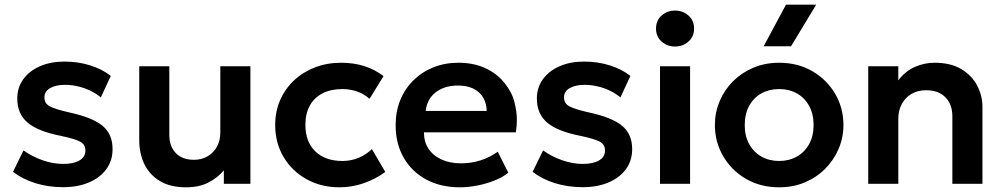

<svg xmlns="http://www.w3.org/2000/svg" viewBox="-20 -782 4269 817"><path d="M249 14.5Q184.5 14.5 129.2 -3Q74 -20.5 35.5 -51L80 -142Q117 -115.5 161.5 -100Q206 -84.5 248.5 -84.5Q293.5 -84.5 318.5 -99.5Q343.5 -114.5 343.5 -141.5Q343.5 -167 321.5 -179Q299.5 -191 238.5 -204Q141.5 -223 97.5 -260.2Q53.5 -297.5 53.5 -363Q53.5 -409.5 79.2 -445Q105 -480.5 150.2 -500.2Q195.5 -520 254.5 -520Q312 -520 363.2 -504Q414.5 -488 451.5 -459L409 -367.5Q389.5 -384 364.5 -396Q339.5 -408 311.8 -414.5Q284 -421 257 -421Q217.5 -421 193.2 -407Q169 -393 169 -367.5Q169 -342 191.5 -329.8Q214 -317.5 273 -304Q373 -282.5 416 -247Q459 -211.5 459 -147.5Q459 -98.5 432.5 -62.2Q406 -26 358.8 -5.8Q311.5 14.5 249 14.5Z M771.5 15Q704 15 659.8 -12Q615.5 -39 594 -84.2Q572.5 -129.5 572.5 -185.5V-500H700.5V-207.5Q700.5 -159.5 728 -130.8Q755.5 -102 805.5 -102Q837.5 -102 863 -116.8Q888.5 -131.5 903 -157.5Q917.5 -183.5 917.5 -218V-500H1045.5V0H932.5V-57Q905 -24.5 865.8 -4.8Q826.5 15 771.5 15Z M1425 15Q1345.5 15 1283.8 -19.8Q1222 -54.5 1186.5 -114.2Q1151 -174 1151 -250Q1151 -307.5 1172 -355.8Q1193 -404 1231 -439.8Q1269 -475.5 1320.2 -495.2Q1371.5 -515 1432 -515Q1484.5 -515 1529.5 -501Q1574.5 -487 1612 -458L1552.5 -361.5Q1529 -382.5 1499.2 -392.8Q1469.5 -403 1437 -403Q1388 -403 1352.8 -385Q1317.5 -367 1298.5 -333Q1279.5 -299 1279.5 -250.5Q1279.5 -178.5 1321.8 -137.8Q1364 -97 1437 -97Q1473.5 -97 1506 -110.5Q1538.5 -124 1562.5 -147.5L1619.5 -50.5Q1578.5 -20 1528 -2.5Q1477.5 15 1425 15Z M1936.5 15Q1855 15 1793.5 -18.2Q1732 -51.5 1697.8 -111Q1663.5 -170.5 1663.5 -249.5Q1663.5 -307.5 1683.2 -356Q1703 -404.5 1739.2 -440.2Q1775.5 -476 1824.2 -495.5Q1873 -515 1931 -515Q1994 -515 2043.5 -492.8Q2093 -470.5 2125.8 -430.2Q2158.5 -390 2169 -347.8Q2179.5 -305.5 2179.5 -272Q2179.5 -246.5 2175 -219H1784Q1784 -218 1784 -217Q1784 -179 1803 -149.8Q1822 -120.5 1857.8 -103.8Q1893.5 -87 1942 -87Q1985 -87 2024.5 -99.5Q2064 -112 2098 -136.5L2143 -47Q2119.5 -28 2084.5 -14Q2049.5 0 2010.8 7.5Q1972 15 1936.5 15ZM1791.5 -310H2051Q2049.5 -360.5 2017.5 -389.2Q1985.5 -418 1928 -418Q1871 -418 1834 -389.2Q1797 -360.5 1791.5 -310Z M2460 14.5Q2395.5 14.5 2340.2 -3Q2285 -20.5 2246.5 -51L2291 -142Q2328 -115.5 2372.5 -100Q2417 -84.5 2459.5 -84.5Q2504.5 -84.5 2529.5 -99.5Q2554.5 -114.5 2554.5 -141.5Q2554.5 -167 2532.5 -179Q2510.5 -191 2449.5 -204Q2352.5 -223 2308.5 -260.2Q2264.5 -297.5 2264.5 -363Q2264.5 -409.5 2290.2 -445Q2316 -480.5 2361.2 -500.2Q2406.5 -520 2465.5 -520Q2523 -520 2574.2 -504Q2625.5 -488 2662.5 -459L2620 -367.5Q2600.5 -384 2575.5 -396Q2550.5 -408 2522.8 -414.5Q2495 -421 2468 -421Q2428.5 -421 2404.2 -407Q2380 -393 2380 -367.5Q2380 -342 2402.5 -329.8Q2425 -317.5 2484 -304Q2584 -282.5 2627 -247Q2670 -211.5 2670 -147.5Q2670 -98.5 2643.5 -62.2Q2617 -26 2569.8 -5.8Q2522.5 14.5 2460 14.5Z M2788.5 0V-500H2916.5V0ZM2852.5 -584Q2819.5 -584 2795.5 -605Q2771.5 -626 2771.5 -660.5Q2771.5 -695 2795.5 -716Q2819.5 -737 2852.5 -737Q2885.5 -737 2909.5 -716Q2933.5 -695 2933.5 -660.5Q2933.5 -626 2909.5 -605Q2885.5 -584 2852.5 -584Z M3295.5 15Q3215.5 15 3153.8 -21.2Q3092 -57.5 3057 -117.8Q3022 -178 3022 -250Q3022 -303 3042 -351Q3062 -399 3098.8 -435.8Q3135.5 -472.5 3185.5 -493.8Q3235.5 -515 3295.5 -515Q3375 -515 3436.8 -479Q3498.5 -443 3533.8 -382.8Q3569 -322.5 3569 -250Q3569 -197 3548.8 -149.2Q3528.5 -101.5 3492 -64.5Q3455.5 -27.5 3405.5 -6.2Q3355.5 15 3295.5 15ZM3295.5 -97Q3337.5 -97 3370.8 -115.8Q3404 -134.5 3423 -168.8Q3442 -203 3442 -250Q3442 -297 3423 -331.5Q3404 -366 3371 -384.5Q3338 -403 3295.5 -403Q3253 -403 3219.8 -384.5Q3186.5 -366 3167.8 -331.5Q3149 -297 3149 -250Q3149 -203 3168 -168.8Q3187 -134.5 3220 -115.8Q3253 -97 3295.5 -97ZM3229.5 -585 3324.5 -762H3453L3346 -585Z M3674.5 0V-500H3802.5V-440Q3832.5 -479.5 3872.8 -497.2Q3913 -515 3957 -515Q4026 -515 4071.2 -487.5Q4116.5 -460 4138.5 -417Q4160.5 -374 4160.5 -327V0H4032.5V-287Q4032.5 -338 4003 -368Q3973.5 -398 3920.5 -398Q3886 -398 3859.2 -382.8Q3832.5 -367.5 3817.5 -340Q3802.5 -312.5 3802.5 -276.5V0Z"/></svg>

Font: Geologica EX Med
Style: Regular
Weight: 500
Designer: Sindre Bremnes, Frode Helland
Foundry: Monokrom Skriftforlag AS
Version: Version 1.010;gftools[0.9.28]